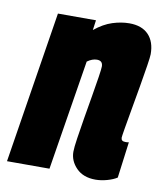

<svg xmlns="http://www.w3.org/2000/svg" viewBox="-85 -614 577 681"><g transform="rotate(10 203.5 -273.5)"><path d="M71 -547H208L203 -511Q235 -537 266.5 -547Q298 -557 327 -557Q372 -557 396 -532Q420 -507 420 -462Q420 -453 415 -420.5Q410 -388 402.5 -344.5Q395 -301 387.5 -259Q380 -217 375 -187Q370 -157 370 -153Q370 -140 385 -140Q387 -140 390.5 -140Q394 -140 398 -141L381 -11Q367 -2 345.5 4Q324 10 304 10Q260 10 235 -15.5Q210 -41 210 -74Q210 -89 215 -122.5Q220 -156 227 -198Q234 -240 241 -280.5Q248 -321 252.5 -351Q257 -381 257 -389Q257 -410 236 -410Q219 -410 201 -397L137 0H-16Z"/></g></svg>

Font: Georama Condensed ExtraBold
Style: Italic
Weight: 800
Width: 3
Italic angle: -9°
Designer: Jean-Baptiste Levee
Foundry: Production Type
Version: Version 1.000